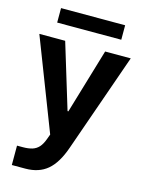

<svg xmlns="http://www.w3.org/2000/svg" viewBox="-137 -786 817 1096"><g transform="rotate(15 272.0 -238.0)"><path d="M462.5 -707H83.7V-621.5H462.5ZM2.1 -532.8 210.6 6.4 199.8 35.7Q188.4 67 172.7 84.6Q156.9 102.1 133.9 109.3Q110.9 116.4 78.1 116.4H44.1V230.9H123.8Q203.3 230.9 254 188.2Q304.7 145.6 337.8 50.3L542.3 -532.8H390.9L276.6 -148.6H271.7L154.8 -532.8Z"/></g></svg>

Font: Estedad-FD VF
Style: Regular
Weight: 100
Designer: Amin Abedi
Version: Version 7.3